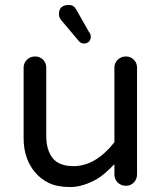

<svg xmlns="http://www.w3.org/2000/svg" viewBox="-20 -742 650 772"><path d="M276 -74Q364 -74 440 -170V-470Q440 -489 453.5 -502Q467 -515 486 -515Q505 -515 518 -502Q531 -489 531 -470V-41Q531 -21 518 -8Q505 5 486 5Q467 5 453.5 -8Q440 -21 440 -41V-82Q400 -40 371 -23Q314 10 262.5 10Q211 10 178 -5.5Q145 -21 122 -48Q75 -103 75 -186V-470Q75 -489 88.5 -502Q102 -515 121 -515Q140 -515 153 -502Q166 -489 166 -470V-196Q166 -139 191.5 -106.5Q217 -74 276 -74ZM217 -685Q217 -722 257 -722Q277 -722 287 -703L338 -613Q345 -606 345 -594Q345 -582 337.5 -574.5Q330 -567 317.5 -567Q305 -567 296 -578L227 -660Q217 -671 217 -685Z"/></svg>

Font: Varela Round
Style: Regular
Weight: 400
Designer: Joe Prince
Foundry: Joe Prince
Version: Version 1.000